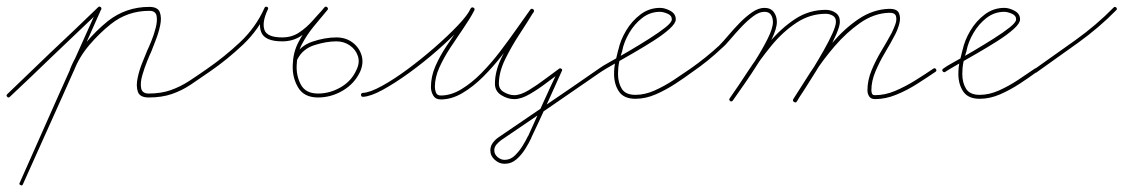

<svg xmlns="http://www.w3.org/2000/svg" viewBox="-26 -291 3423 585"><path d="M-4 4Q-8 0 -4 -4Q28 -35 60.5 -66Q93 -97 125 -128Q162 -163 199 -198Q236 -233 273 -269Q277 -273 281 -269Q285 -264 281 -260Q244 -225 207 -189.5Q170 -154 133 -119Q101 -88 68.5 -57Q36 -26 4 4Q0 8 -4 4ZM279 -270Q285 -268 282 -262Q223 -129 163.5 4Q104 137 44 270Q44 270 44 270Q44 270 44 270Q42 276 37 273Q31 271 34 266Q93 132 152.5 -1Q212 -134 272 -267Q274 -272 279 -270ZM199 -75Q196 -69 191 -71Q185 -74 187 -79Q204 -123 235.5 -160.5Q267 -198 303 -227Q358 -270 429 -270Q455 -270 461 -253.5Q467 -237 462 -213.5Q457 -190 448 -167.5Q439 -145 435 -134Q431 -126 422.5 -105Q414 -84 407.5 -61.5Q401 -39 404 -22.5Q407 -6 427 -6Q465 -6 494.5 -16.5Q524 -27 550 -44Q576 -61 606 -82Q606 -82 606 -82Q606 -82 606 -82Q610 -85 614 -80Q617 -76 612 -72Q582 -51 555 -33Q528 -15 497.5 -4.5Q467 6 427 6Q400 6 394 -11.5Q388 -29 393.5 -54.5Q399 -80 409 -103.5Q419 -127 423 -138Q427 -146 435 -165.5Q443 -185 448.5 -206.5Q454 -228 451 -243Q448 -258 429 -258Q362 -258 311 -217Q276 -189 245.5 -153Q215 -117 199 -75Q199 -75 199 -75Q199 -75 199 -75Z M612 -72Q607 -69 604 -74Q601 -79 606 -82Q658 -118 705.5 -162.5Q753 -207 780 -267Q782 -272 787 -270Q793 -267 790 -262Q772 -224 779.5 -200.5Q787 -177 834 -177Q834 -177 834 -177Q834 -177 834 -177Q834 -177 834 -177Q834 -177 834 -177Q863 -177 885.5 -192Q908 -207 926.5 -228Q945 -249 963 -268Q966 -273 971 -269Q975 -265 972 -261Q951 -236 930 -210.5Q909 -185 894 -156.5Q879 -128 878 -94Q878 -94 878 -94Q878 -94 878 -94Q878 -94 878 -94Q878 -94 878 -94Q876 -61 890.5 -33.5Q905 -6 943 -6Q979 -6 1012 -25Q1045 -44 1060 -78Q1071 -100 1064.5 -120Q1058 -140 1040 -152.5Q1022 -165 999 -165Q999 -165 999 -165Q999 -165 999 -165Q999 -165 999 -165Q999 -165 999 -165Q968 -165 932 -153.5Q896 -142 880 -110Q880 -110 880 -110Q880 -110 880 -110Q878 -105 872 -108Q867 -110 870 -116Q887 -151 925.5 -164Q964 -177 999 -177Q999 -177 999 -177Q999 -177 999 -177Q999 -177 999 -177Q999 -177 999 -177Q1027 -177 1047.5 -162Q1068 -147 1075.5 -123Q1083 -99 1071 -72Q1054 -36 1018.5 -15Q983 6 943 6Q900 6 882 -25Q864 -56 866 -94Q866 -94 866 -94Q866 -94 866 -94Q866 -94 866 -94Q867 -130 882 -160Q897 -190 919 -216.5Q941 -243 962 -268Q966 -273 971 -269Q975 -265 971 -261Q953 -239 933 -217Q913 -195 889 -180Q865 -165 834 -165Q834 -165 834 -165Q834 -165 834 -165Q834 -165 834 -165Q780 -165 769.5 -194Q759 -223 780 -267Q782 -272 788 -270Q793 -267 790 -262Q763 -201 714.5 -155Q666 -109 612 -72Q612 -72 612 -72Q612 -72 612 -72Z M1074 -2Q1074 -8 1080 -8Q1101 -9 1137.5 -29Q1174 -49 1216.5 -80.5Q1259 -112 1299 -147Q1339 -182 1369 -213.5Q1399 -245 1408 -265Q1411 -270 1416 -268Q1422 -265 1419 -259Q1406 -234 1386 -205Q1366 -176 1346 -145.5Q1326 -115 1312.5 -85Q1299 -55 1299 -26Q1299 -17 1302.5 -8.5Q1306 0 1317 0Q1348 0 1379.5 -19Q1411 -38 1441 -68.5Q1471 -99 1498 -134.5Q1525 -170 1548.5 -203.5Q1572 -237 1590 -262Q1594 -266 1598 -263Q1603 -260 1600 -255Q1582 -225 1557 -187Q1532 -149 1513 -110Q1494 -71 1494 -36Q1494 -19 1510 -10Q1526 -1 1541 -1Q1560 -1 1585.5 -16.5Q1611 -32 1636 -51Q1661 -70 1678 -82Q1681 -84 1685 -81Q1688 -79 1686 -75Q1663 -24 1640 27Q1617 78 1593 128Q1593 128 1593 129Q1593 129 1593 129Q1586 144 1574.5 162.5Q1563 181 1547.5 194.5Q1532 208 1512 208Q1511 208 1511 208Q1511 208 1511 208Q1511 208 1511 208Q1495 208 1481.5 196Q1468 184 1468 167Q1468 154 1476 143.5Q1484 133 1495 126Q1495 126 1495 126Q1495 126 1495 126Q1495 126 1495 126Q1495 126 1495 126Q1571 74 1647 22.5Q1723 -29 1799 -82Q1804 -85 1807 -80Q1810 -75 1805 -72Q1730 -20 1654 32Q1578 84 1501 136Q1501 136 1501 136Q1501 136 1501 136Q1501 136 1501 136Q1501 136 1501 136Q1494 141 1487 149Q1480 157 1480 167Q1480 179 1490 187.5Q1500 196 1511 196Q1511 196 1511 196Q1511 196 1511 196Q1512 196 1512 196Q1529 196 1542.5 183Q1556 170 1566.5 153Q1577 136 1583 123Q1583 123 1583 123Q1583 124 1583 124Q1606 73 1629 22Q1652 -29 1676 -79Q1677 -84 1683 -79Q1688 -75 1684 -72Q1666 -59 1640.5 -39.5Q1615 -20 1588.5 -4.5Q1562 11 1541 11Q1521 11 1501.5 -1Q1482 -13 1482 -36Q1482 -73 1501 -113Q1520 -153 1545.5 -191.5Q1571 -230 1590 -261Q1593 -266 1598 -262Q1603 -259 1600 -254Q1581 -229 1557 -194.5Q1533 -160 1505 -124Q1477 -88 1446.5 -57.5Q1416 -27 1383 -7.5Q1350 12 1317 12Q1301 12 1294 0Q1287 -12 1287 -26Q1287 -58 1300.5 -89Q1314 -120 1334 -150Q1354 -180 1374 -209Q1394 -238 1408 -265Q1411 -270 1416 -268Q1422 -265 1419 -260Q1409 -239 1378.5 -206.5Q1348 -174 1307 -138Q1266 -102 1222 -70Q1178 -38 1140.5 -17.5Q1103 3 1080 4Q1074 4 1074 -2Z M1805 -72Q1801 -69 1797 -74Q1794 -78 1799 -82Q1808 -89 1833.5 -103Q1859 -117 1890.5 -135.5Q1922 -154 1952 -173Q1982 -192 2001.5 -207.5Q2021 -223 2021 -232Q2021 -244 2007.5 -249.5Q1994 -255 1985 -255Q1955 -255 1931 -236.5Q1907 -218 1891 -190.5Q1875 -163 1870 -137Q1870 -137 1870 -137Q1870 -136 1870 -136Q1864 -119 1860.5 -102Q1857 -85 1857 -66Q1857 -39 1868.5 -20.5Q1880 -2 1910 -2Q1939 -2 1969 -15.5Q1999 -29 2027 -47.5Q2055 -66 2078 -82Q2078 -82 2078 -82Q2078 -82 2078 -82Q2082 -85 2086 -80Q2089 -76 2084 -72Q2061 -55 2032 -36Q2003 -17 1972 -3.5Q1941 10 1910 10Q1875 10 1860 -12Q1845 -34 1845 -66Q1845 -86 1849 -103.5Q1853 -121 1858 -140Q1858 -140 1858 -139Q1858 -139 1858 -139Q1864 -168 1881.5 -197.5Q1899 -227 1925.5 -247Q1952 -267 1985 -267Q2000 -267 2016.5 -258Q2033 -249 2033 -232Q2033 -220 2013.5 -202.5Q1994 -185 1964 -166Q1934 -147 1902 -128.5Q1870 -110 1843.5 -95Q1817 -80 1805 -72Q1805 -72 1805 -72Q1805 -72 1805 -72Z M2084 -72Q2080 -69 2076 -74Q2073 -78 2078 -82Q2125 -115 2165 -152Q2177 -164 2193 -183Q2209 -202 2227.5 -221Q2246 -240 2265.5 -253.5Q2285 -267 2303 -267Q2322 -267 2331.5 -254.5Q2341 -242 2341 -224Q2341 -204 2325 -171Q2309 -138 2286 -101.5Q2263 -65 2241 -33.5Q2219 -2 2207 15Q2203 20 2199 17Q2194 13 2197 9Q2209 -8 2230.5 -39Q2252 -70 2274.5 -105.5Q2297 -141 2313 -173Q2329 -205 2329 -224Q2329 -237 2323 -246Q2317 -255 2303 -255Q2287 -255 2269 -241.5Q2251 -228 2233 -209Q2215 -190 2199.5 -171.5Q2184 -153 2173 -144Q2132 -105 2084 -72Q2084 -72 2084 -72Q2084 -72 2084 -72ZM2199 17Q2194 13 2197 9Q2223 -28 2253 -74Q2283 -120 2318.5 -162.5Q2354 -205 2396.5 -233Q2439 -261 2490 -261Q2507 -261 2520 -252Q2533 -243 2533 -225Q2533 -212 2522.5 -187.5Q2512 -163 2495.5 -133.5Q2479 -104 2460.5 -74.5Q2442 -45 2426.5 -20.5Q2411 4 2402 17Q2399 22 2394 19Q2389 16 2392 11Q2400 -2 2415.5 -25.5Q2431 -49 2449 -78.5Q2467 -108 2483.5 -137Q2500 -166 2510.5 -189.5Q2521 -213 2521 -225Q2521 -238 2511 -243.5Q2501 -249 2490 -249Q2442 -249 2400.5 -221.5Q2359 -194 2324.5 -152Q2290 -110 2261 -65Q2232 -20 2207 15Q2203 20 2199 17ZM2394 20Q2388 17 2391 11Q2413 -24 2443 -70.5Q2473 -117 2510 -160.5Q2547 -204 2590 -233Q2633 -262 2681 -264Q2707 -265 2713 -251Q2719 -237 2714 -218.5Q2709 -200 2701 -185Q2688 -160 2671 -131.5Q2654 -103 2641.5 -73.5Q2629 -44 2629 -16Q2629 -10 2631 -5.5Q2633 -1 2640 -1Q2671 -1 2702.5 -14.5Q2734 -28 2763.5 -46.5Q2793 -65 2818 -82Q2823 -85 2826 -80Q2829 -75 2824 -72Q2799 -55 2768.5 -35.5Q2738 -16 2705 -2.5Q2672 11 2640 11Q2628 11 2622.5 3Q2617 -5 2617 -16Q2617 -46 2629.5 -76.5Q2642 -107 2659.5 -136Q2677 -165 2691 -191Q2696 -201 2701.5 -215.5Q2707 -230 2704 -241.5Q2701 -253 2681 -252Q2636 -250 2594.5 -221Q2553 -192 2516.5 -149.5Q2480 -107 2451 -61.5Q2422 -16 2402 18Q2399 23 2394 20Z M2854 -72Q2850 -69 2846 -74Q2843 -78 2848 -82Q2857 -89 2882.5 -103Q2908 -117 2939.5 -135.5Q2971 -154 3001 -173Q3031 -192 3050.5 -207.5Q3070 -223 3070 -232Q3070 -244 3056.5 -249.5Q3043 -255 3034 -255Q3004 -255 2980 -236.5Q2956 -218 2940 -190.5Q2924 -163 2919 -137Q2919 -137 2919 -137Q2919 -136 2919 -136Q2913 -119 2909.5 -102Q2906 -85 2906 -66Q2906 -39 2917.5 -20.5Q2929 -2 2959 -2Q2988 -2 3018 -15.5Q3048 -29 3076 -47.5Q3104 -66 3127 -82Q3127 -82 3127 -82Q3127 -82 3127 -82Q3131 -85 3135 -80Q3138 -76 3133 -72Q3110 -55 3081 -36Q3052 -17 3021 -3.5Q2990 10 2959 10Q2924 10 2909 -12Q2894 -34 2894 -66Q2894 -86 2898 -103.5Q2902 -121 2907 -140Q2907 -140 2907 -139Q2907 -139 2907 -139Q2913 -168 2930.5 -197.5Q2948 -227 2974.5 -247Q3001 -267 3034 -267Q3049 -267 3065.5 -258Q3082 -249 3082 -232Q3082 -220 3062.5 -202.5Q3043 -185 3013 -166Q2983 -147 2951 -128.5Q2919 -110 2892.5 -95Q2866 -80 2854 -72Q2854 -72 2854 -72Q2854 -72 2854 -72Z M3133 -71Q3129 -67 3125 -72Q3122 -77 3127 -81Q3188 -124 3251 -169Q3314 -214 3367 -268Q3371 -272 3375 -268Q3379 -264 3375 -260Q3322 -206 3258.5 -160.5Q3195 -115 3133 -71Q3133 -71 3133 -71Q3133 -71 3133 -71Z"/></svg>

Font: FRB American Cursive Thin
Style: Italic
Weight: 100
Italic angle: -25°
Version: Version 2.0;Modular Font Editor K font №1